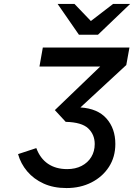

<svg xmlns="http://www.w3.org/2000/svg" viewBox="-20 -941 680 973"><path d="M317 12Q251 12 201 -10.8Q151 -33.5 118 -72.5Q85 -111.5 71.5 -160L164 -190.5Q183.5 -138 223.2 -111Q263 -84 320.5 -84Q362 -84 393.5 -100.2Q425 -116.5 442.5 -145.2Q460 -174 460 -211Q460 -259 427.2 -290.2Q394.5 -321.5 313 -323.5L258 -383L488 -604H180L197 -700H636L620 -611.5L387.5 -396.5Q475 -391 519.8 -340.2Q564.5 -289.5 564.5 -211.5Q564.5 -145.5 532 -95.2Q499.5 -45 443.5 -16.5Q387.5 12 317 12ZM380 -765 272 -921H357.5L440.5 -834.5L553 -921H639.5L476.5 -765Z"/></svg>

Font: Overpass Medium
Style: Italic
Weight: 500
Italic angle: -10°
Designer: Delve Withrington, Dave Bailey, Thomas Jockin
Foundry: Delve Fonts LLC
Version: Version 4.000